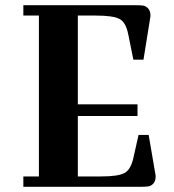

<svg xmlns="http://www.w3.org/2000/svg" viewBox="-20 -720 670 740"><path d="M519 0H70V-40H130V-660H70V-700H499Q521 -700 531.5 -698.5Q542 -697 551 -687.5Q560 -678 560 -658L533 -490H494L474 -589Q465 -634 440.5 -647Q416 -660 350 -660H280V-318H510V-273H280V-40H370Q435 -40 459.5 -53Q484 -66 494 -111L514 -200H553L580 -42Q580 -22 571 -12.5Q562 -3 551.5 -1.5Q541 0 519 0Z"/></svg>

Font: Croissant One
Style: Regular
Weight: 400
Designer: Eduardo Rodriguez Tunni
Foundry: Eduardo Rodriguez Tunni
Version: Version 1.001